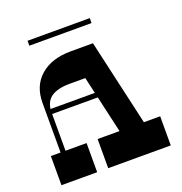

<svg xmlns="http://www.w3.org/2000/svg" viewBox="-147 -969 1038 1096"><g transform="rotate(-20 372.0 -420.5)"><path d="M324 0V-177H704V0ZM40 0V-177H257V0ZM99 -478Q99 -582 167 -641Q235 -700 352 -700H486L614 -138H466L377 -528H283Q206 -528 167.5 -499.5Q129 -471 129 -410V-147L99 -148ZM109 -400V-430H530V-400ZM140 -811V-841H518V-811Z"/></g></svg>

Font: Space Cowgirl
Style: Regular
Weight: 400
Designer: Valery Marier
Foundry: Valery Marier
Version: Version 1.000